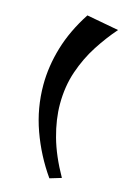

<svg xmlns="http://www.w3.org/2000/svg" viewBox="-126 -800 652 960"><g transform="rotate(15 200.0 -320.0)"><path d="M230 98Q161 0 120.5 -113Q80 -226 80 -346Q80 -442 109.5 -541Q139 -640 203 -738L370 -707Q324 -655 281.5 -589.5Q239 -524 212 -445.5Q185 -367 185 -275Q185 -196 209.5 -107.5Q234 -19 290 80Z"/></g></svg>

Font: Joti One
Style: Regular
Weight: 400
Designer: Eduardo Rodriguez Tunni
Foundry: Eduardo Rodriguez Tunni
Version: Version 1.002; ttfautohint (v1.8.4.7-5d5b);gftools[0.9.24]